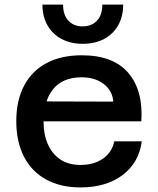

<svg xmlns="http://www.w3.org/2000/svg" viewBox="-20 -805 690 837"><path d="M331 12Q244 12 181 -22.5Q118 -57 84.5 -122Q51 -187 51 -277Q51 -367 85 -431.5Q119 -496 183 -530Q247 -564 336 -564Q474 -564 539.5 -487Q605 -410 596 -276H146L147 -363L474 -362Q470 -410 432 -439Q394 -468 336 -468Q254 -468 212 -417Q170 -366 170 -272Q170 -218 189 -175.5Q208 -133 243.5 -109.5Q279 -86 331 -86Q390 -86 429.5 -114Q469 -142 478 -189H598Q586 -96 514.5 -42Q443 12 331 12ZM340 -614Q288 -614 248.5 -635Q209 -656 187 -694.5Q165 -733 165 -785H255Q255 -739 278.5 -714.5Q302 -690 340 -690Q379 -690 402.5 -714.5Q426 -739 426 -785H517Q517 -733 495 -694.5Q473 -656 433.5 -635Q394 -614 340 -614Z"/></svg>

Font: Azeret Mono Medium
Style: Regular
Weight: 500
Designer: Martin Vácha
Foundry: Displaay
Version: Version 1.002